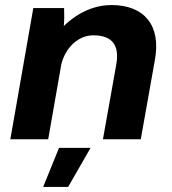

<svg xmlns="http://www.w3.org/2000/svg" viewBox="-20 -552 681 761"><path d="M21 0H171L223 -297C240 -365 291 -412 350 -412C431 -412 453 -366 441 -297L388 0H538L594 -315C619 -451 552 -532 422 -532C361 -532 294 -508 233 -449C235 -474 235 -499 234 -520H112ZM151 189H250L339 34H214Z"/></svg>

Font: Fixel Display
Style: Bold Italic
Weight: 700
Italic angle: -10°
Designer: AlfaBravo + MacPaw
Foundry: Kyrylo Tkachov, Marchela Mozhyna, Serhii Makarenko, Maria Weinstein, Zakhar Kryvoshyya
Version: Version 1.210;Glyphs 3.2 (3217)